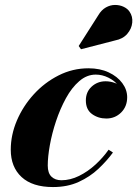

<svg xmlns="http://www.w3.org/2000/svg" viewBox="-20 -746 555 776"><path d="M194 10Q111 10 67.2 -30.5Q23.5 -71 23.5 -141Q23.5 -200.5 48.2 -258.8Q73 -317 116.5 -364.8Q160 -412.5 216.8 -441.2Q273.5 -470 337.5 -470Q384 -470 419.2 -453.5Q454.5 -437 474.2 -410.2Q494 -383.5 494 -353Q494 -315.5 469.5 -291.2Q445 -267 409.5 -267Q377 -267 352 -285Q327 -303 327 -340Q327 -374.5 350.5 -396Q374 -417.5 407 -417.5Q426 -417.5 445.8 -410.2Q465.5 -403 479.2 -388.5Q493 -374 493 -353H476Q476 -378.5 459.5 -399.2Q443 -420 418 -432.2Q393 -444.5 367 -444.5Q331 -444.5 300.5 -418.2Q270 -392 246.5 -349Q223 -306 206.5 -256.5Q190 -207 181.5 -159.5Q173 -112 173 -77Q173 -46.5 188 -32Q203 -17.5 228 -17.5Q264 -17.5 299.5 -35Q335 -52.5 365.8 -80.8Q396.5 -109 419 -141L436.5 -129.5Q411.5 -95.5 377.5 -63.5Q343.5 -31.5 298.2 -10.8Q253 10 194 10ZM307.5 -547 298 -560 377 -684Q390 -706 408 -716Q426 -726 445 -726Q464 -726 479.8 -718.5Q495.5 -711 503.5 -699Q517 -679.5 514.5 -654.5Q512 -629.5 494.2 -609Q476.5 -588.5 445 -582.5Z"/></svg>

Font: Bodoni Moda ExtraBold
Style: Italic
Weight: 800
Italic angle: -13°
Version: Version 2.005